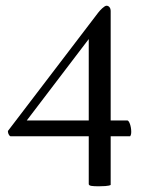

<svg xmlns="http://www.w3.org/2000/svg" viewBox="-20 -649 517 675"><path d="M354.5 -628.9C346.7 -628.9 331.1 -612.3 325.2 -604.5L7.8 -188.5C7.8 -182.6 9.8 -173.8 16.6 -169.9H292V-2C292 4.9 304.7 5.9 328.1 5.9C366.2 5.9 369.1 1 369.1 1V-169.9H437.5C439.5 -172.9 441.4 -176.8 441.4 -185.5C441.4 -206.1 433.6 -225.6 427.7 -225.6H369.1V-611.3C369.1 -619.1 364.3 -628.9 354.5 -628.9ZM292 -511.7V-225.6H74.2Z"/></svg>

Font: Crimson
Style: Roman
Weight: 400
Version: Version 0.2